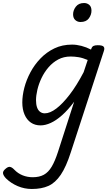

<svg xmlns="http://www.w3.org/2000/svg" viewBox="-110 -815 728 1274"><path d="M101 439Q52 439 7.5 420Q-37 401 -70 369Q-88 350 -90 335Q-92 320 -72 304Q-56 290 -43 292.5Q-30 295 -15 311Q9 336 40.5 348.5Q72 361 107 361Q151 361 181 344.5Q211 328 233 291Q255 254 275 192L382 -140Q342 -86 302.5 -51Q263 -16 227 0.5Q191 17 159 17Q122 17 95 -1.5Q68 -20 53 -54.5Q38 -89 38 -135Q38 -181 51.5 -233Q65 -285 92 -335.5Q119 -386 159 -427.5Q199 -469 251 -494Q303 -519 368 -519Q398 -519 430.5 -510.5Q463 -502 494 -486L495 -489Q500 -505 510 -510Q520 -515 538 -515Q569 -515 577.5 -505.5Q586 -496 579 -476L360 195Q329 292 293 345Q257 398 211.5 418.5Q166 439 101 439ZM187 -63Q222 -63 264 -95Q306 -127 352.5 -187.5Q399 -248 445 -336L472 -417Q439 -431 411.5 -435.5Q384 -440 359 -440Q313 -440 276.5 -420.5Q240 -401 212 -368.5Q184 -336 165.5 -297Q147 -258 138 -219.5Q129 -181 129 -150Q129 -123 135.5 -103.5Q142 -84 155.5 -73.5Q169 -63 187 -63ZM424 -669Q404 -669 389.5 -682Q375 -695 375 -720Q375 -747 393.5 -771Q412 -795 448 -795Q468 -795 482.5 -782.5Q497 -770 497 -744Q497 -717 479.5 -693Q462 -669 424 -669Z"/></svg>

Font: Playwrite DE LA
Style: Regular
Weight: 400
Designer: Veronika Burian, José Scaglione
Foundry: TypeTogether
Version: Version 1.002